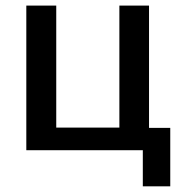

<svg xmlns="http://www.w3.org/2000/svg" viewBox="-20 -532 635 680"><path d="M73.2 0V-512.2H179.2V-80.1H402.8V-512.2H507.8V-79.1H583V127.9H485.8V0Z"/></svg>

Font: Lorenzo Sans Medium
Style: Regular
Weight: 500
Foundry: Intel Corporation
Version: Version 1.00; ttfautohint (v1.5)